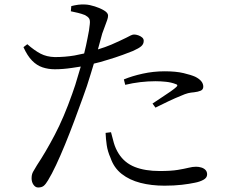

<svg xmlns="http://www.w3.org/2000/svg" viewBox="-20 -801 1040 851"><path d="M294 -751 296 -774Q312 -778 326.5 -780Q341 -782 359 -781Q377 -780 400.5 -772.5Q424 -765 441.5 -754.5Q459 -744 459 -732Q459 -723 455 -712Q451 -701 445.5 -686Q440 -671 433 -652Q426 -624 414 -582Q447 -592 473 -603Q512 -620 540 -634Q551 -640 559.5 -644Q568 -648 574 -648Q583 -648 593 -644.5Q603 -641 610 -635Q617 -629 617 -620Q617 -606 606.5 -596.5Q596 -587 569 -575Q557 -570 524.5 -558Q492 -546 451 -534Q423 -525 396 -519Q390 -497 382 -473Q366 -419 347 -368Q329 -318 309 -264.5Q289 -211 268.5 -161Q248 -111 228.5 -69.5Q209 -28 193 -2Q183 15 174 22.5Q165 30 149 30Q137 30 128.5 18Q120 6 120 -11Q120 -22 122.5 -30Q125 -38 131 -47Q137 -56 144 -69Q182 -126 222.5 -203Q263 -280 300 -385Q314 -423 326 -466Q332 -486 338 -506Q320 -503 299 -500Q259 -494 223 -494Q194 -494 168.5 -502.5Q143 -511 122 -532.5Q101 -554 84 -592L101 -605Q133 -577 160 -563Q187 -549 223 -548Q268 -548 310 -555Q333 -560 353 -564Q362 -600 368 -632Q376 -669 378 -694Q380 -711 375 -719Q370 -727 357 -734Q342 -740 325.5 -744Q309 -748 294 -751ZM472 -215Q477 -194 484.5 -168Q492 -142 506 -120Q532 -79 577.5 -61Q623 -43 688 -43Q738 -43 768 -48Q798 -53 816 -57.5Q834 -62 849 -62Q861 -62 872.5 -58.5Q884 -55 891 -47.5Q898 -40 898 -28Q898 -13 881.5 -4Q865 5 843 9Q820 14 786 18Q752 22 709 22Q651 22 602.5 9.5Q554 -3 519.5 -30Q485 -57 470 -101Q457 -130 453 -158Q449 -186 448 -212ZM535 -425 529 -449Q565 -464 612.5 -474.5Q660 -485 710 -485Q760 -485 793.5 -477Q827 -469 845 -461Q863 -452 872 -441Q881 -430 881 -417Q881 -404 869.5 -399Q858 -394 840 -392Q826 -391 813.5 -388Q801 -385 781 -376Q758 -367 726.5 -352Q695 -337 669 -324L656 -342Q673 -354 695 -368Q717 -382 736 -395.5Q755 -409 761 -415Q766 -419 766 -423Q765 -427 757 -429Q739 -436 715.5 -438.5Q692 -441 669 -441Q636 -441 602 -437Q568 -433 535 -425Z"/></svg>

Font: Early Summer Mincho
Style: Regular
Weight: 400
Designer: GuiWonder
Version: Version 1.002